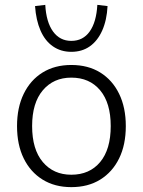

<svg xmlns="http://www.w3.org/2000/svg" viewBox="-20 -761 587 789"><path d="M273 8Q205 8 155 -23Q105 -54 77.5 -110Q50 -166 50 -243Q50 -319 77.5 -375.5Q105 -432 155 -463Q205 -494 273 -494Q342 -494 392 -463Q442 -432 469.5 -375.5Q497 -319 497 -243Q497 -166 469.5 -110Q442 -54 392 -23Q342 8 273 8ZM273 -43Q348 -43 391.5 -95Q435 -147 435 -243Q435 -338 391.5 -390Q348 -442 273 -442Q200 -442 156 -390Q112 -338 112 -243Q112 -147 156 -95Q200 -43 273 -43ZM273 -548Q230 -548 197.5 -570.5Q165 -593 146.5 -635.5Q128 -678 124 -736L166 -741Q170 -670 198 -631.5Q226 -593 273 -593Q321 -593 348.5 -631.5Q376 -670 380 -741L422 -736Q419 -678 400 -635.5Q381 -593 349 -570.5Q317 -548 273 -548Z"/></svg>

Font: Nunito Sans 12pt ExtraLight 12pt Light
Style: Regular
Weight: 300
Version: Version 3.101;gftools[0.9.27]